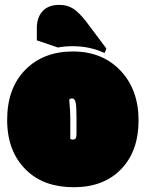

<svg xmlns="http://www.w3.org/2000/svg" viewBox="-20 -764 606 799"><path d="M89.8 -55.7Q162.6 15.1 287.1 15.1Q411.6 15.1 484.1 -60.1Q556.6 -135.3 556.6 -262.9Q556.6 -390.6 481.4 -470.2Q405.8 -549.8 283.2 -549.8Q160.6 -549.8 85.2 -473.4Q9.8 -397 9.8 -264.9Q9.8 -132.8 89.8 -55.7ZM226.6 -743.7Q177.2 -743.7 153.3 -712.9Q133.3 -687.5 133.3 -647.5V-596.2L220.7 -566.4Q251.5 -571.8 282.2 -571.8Q354 -571.8 415 -543.5Q419.9 -552.2 422.4 -562.5L336.9 -676.3Q309.1 -711.9 284.9 -727.8Q260.7 -743.7 226.6 -743.7ZM272.5 -272Q272.5 -301.3 268.1 -349.6Q272.9 -354.5 279.8 -354.5Q290.5 -354.5 294.4 -339.1Q298.3 -323.7 298.3 -276.9V-207Q298.3 -193.8 294.9 -188.5Q291.5 -183.1 283.7 -183.1Q275.9 -183.1 272.5 -186.5Z"/></svg>

Font: Friends & Family
Style: Regular
Weight: 400
Designer: Sarang Kulkarni, Maithili Shingre, Noopur Datye
Foundry: Ek Type
Version: Version 1.000;hotconv 1.0.117;makeotfexe 2.5.65602